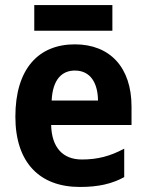

<svg xmlns="http://www.w3.org/2000/svg" viewBox="-20 -732 580 762"><path d="M426 -712H116V-610H426ZM277 -556C132 -556 41 -458 41 -269C41 -87 137 10 297 10C370 10 423 -2 473 -29V-142C417 -112 367 -99 305 -99C229 -99 185 -147 183 -236H502V-309C502 -464 417 -556 277 -556ZM277 -452C339 -452 368 -403 369 -333H185C189 -417 226 -452 277 -452Z"/></svg>

Font: Noto Sans Malayalam SemiCondensed
Style: Bold
Weight: 700
Width: 4
Designer: Jelle Bosma - Monotype Design Team
Foundry: Monotype Imaging Inc.
Version: Version 2.104